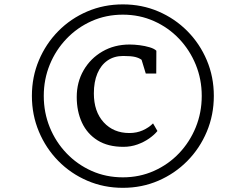

<svg xmlns="http://www.w3.org/2000/svg" viewBox="-20 -938 1089 897"><path d="M129 -490Q129 -579 161.8 -656.5Q194.5 -734 252.5 -792.8Q310.5 -851.5 387.8 -884.5Q465 -917.5 554 -917.5Q643 -917.5 720 -884.5Q797 -851.5 855.2 -792.8Q913.5 -734 946.2 -656.5Q979 -579 979 -490Q979 -401 946.2 -323Q913.5 -245 855.2 -186Q797 -127 720 -93.8Q643 -60.5 554 -60.5Q465 -60.5 387.8 -93.8Q310.5 -127 252.5 -186Q194.5 -245 161.8 -323Q129 -401 129 -490ZM184.5 -490Q184.5 -412 212.5 -343.2Q240.5 -274.5 290.8 -222Q341 -169.5 408.2 -139.5Q475.5 -109.5 554 -109.5Q632 -109.5 699.2 -139.5Q766.5 -169.5 816.5 -222Q866.5 -274.5 894.5 -343.2Q922.5 -412 922.5 -490Q922.5 -567.5 894.5 -636Q866.5 -704.5 816.5 -757Q766.5 -809.5 699.2 -839.5Q632 -869.5 554 -869.5Q475.5 -869.5 408.2 -839.5Q341 -809.5 290.8 -757Q240.5 -704.5 212.5 -636Q184.5 -567.5 184.5 -490ZM556.5 -252Q484.5 -252 436 -282.2Q387.5 -312.5 363 -365Q338.5 -417.5 338.5 -485Q338.5 -554 370.5 -609.5Q402.5 -665 458.5 -697.5Q514.5 -730 585.5 -730Q607 -730 632.5 -726.8Q658 -723.5 679.5 -717Q701 -710.5 710.5 -701L710 -594.5H661L641.5 -658.5Q630.5 -667 611.8 -671.8Q593 -676.5 555.5 -676.5Q513 -676.5 482.2 -655.2Q451.5 -634 435 -594.8Q418.5 -555.5 418.5 -501.5Q418.5 -417 464.2 -366.8Q510 -316.5 584.5 -316.5Q618.5 -316.5 646.8 -329Q675 -341.5 695 -361.5L715.5 -326Q701.5 -308.5 677.5 -291.5Q653.5 -274.5 622.5 -263.2Q591.5 -252 556.5 -252Z"/></svg>

Font: Merriweather 7pt Light
Style: Italic
Weight: 300
Italic angle: -7.8°
Designer: Eben Sorkin
Foundry: Eben Sorkin
Version: Version 2.200;gftools[0.9.31]